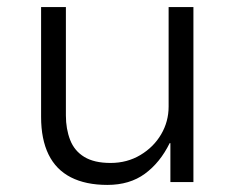

<svg xmlns="http://www.w3.org/2000/svg" viewBox="-20 -514 664 542"><path d="M283 8Q222 8 180 -13.5Q138 -35 117 -78Q96 -121 96 -184V-494H166V-188Q166 -150 178 -119Q190 -88 218 -71Q246 -54 292 -54Q339 -54 376.5 -76.5Q414 -99 435 -135Q456 -171 456 -213V-494H526V0H461V-110H459Q432 -55 389 -23.5Q346 8 283 8Z"/></svg>

Font: Nunito Sans 7pt Light
Style: Regular
Weight: 300
Designer: Vernon Adams
Foundry: Vernon Adams
Version: Version 3.101;gftools[0.9.27]